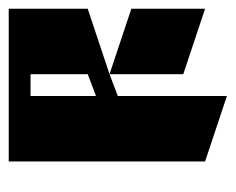

<svg xmlns="http://www.w3.org/2000/svg" viewBox="-70 -470 540 440"><g transform="rotate(-90 200.0 -250.0)"><path d="M50 -500H400V-319L250 -269L200 -250V0L50 -50ZM250 -269 400 -219V-50L250 -100ZM200 -450V-300L250 -319V-450Z"/></g></svg>

Font: SOV_Meka
Style: Book
Weight: 400
Version: Version 1.00